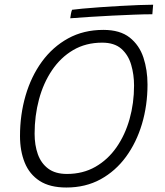

<svg xmlns="http://www.w3.org/2000/svg" viewBox="-20 -790 717 835"><path d="M268.5 25.5Q197 25.5 152.5 -3.2Q108 -32 87.5 -82.8Q67 -133.5 67 -198.5Q67 -291 91.2 -374.2Q115.5 -457.5 162.2 -521.8Q209 -586 276.2 -623Q343.5 -660 429.5 -660Q502 -660 544 -626.8Q586 -593.5 603.8 -539.5Q621.5 -485.5 621.5 -422.5Q621.5 -332 597.5 -251.2Q573.5 -170.5 528 -108.2Q482.5 -46 417.2 -10.2Q352 25.5 268.5 25.5ZM271 -33.5Q340.5 -33.5 394.8 -64.5Q449 -95.5 486.5 -149.2Q524 -203 543.5 -272.2Q563 -341.5 563 -418Q563 -465.5 550.5 -508.2Q538 -551 507.8 -577.8Q477.5 -604.5 424.5 -604.5Q353 -604.5 298.2 -572.2Q243.5 -540 206 -484.2Q168.5 -428.5 149.5 -357.5Q130.5 -286.5 130.5 -208.5Q130.5 -159 144.5 -119.5Q158.5 -80 189.5 -56.8Q220.5 -33.5 271 -33.5ZM642.5 -728Q608 -728 562.5 -726.2Q517 -724.5 467.2 -722Q417.5 -719.5 370.5 -716.5Q323.5 -713.5 285.5 -710.5Q286.5 -718.5 288.5 -729.8Q290.5 -741 293.5 -747.5Q307 -749.5 339.2 -752.5Q371.5 -755.5 413.8 -758.5Q456 -761.5 500.2 -764Q544.5 -766.5 583.2 -768Q622 -769.5 646 -769.5Z"/></svg>

Font: Grandstander ExtraLight
Style: Italic
Weight: 200
Italic angle: -15°
Designer: Tyler Finck
Foundry: Etcetera Type Co
Version: Version 1.200; ttfautohint (v1.8.3)